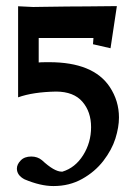

<svg xmlns="http://www.w3.org/2000/svg" viewBox="-20 -441 440 632"><path d="M156.7 171.4H155.3Q113.3 171.4 61 149.4Q35.6 136.2 35.6 113.8Q35.6 100.1 48.1 87.2Q60.5 74.2 83 74.2Q103.5 74.2 118.2 86.4Q158.7 124 183.1 124H185.5Q227.5 111.3 253.7 69.8Q279.8 28.3 279.8 -22.5Q279.8 -73.2 251.2 -106.2Q222.7 -139.2 165 -139.6Q88.4 -138.2 39.6 -120.6V-420.4L88.9 -418L122.1 -418.5Q209.5 -419.9 264.6 -419.9L364.7 -420.9L343.8 -282.2L286.1 -295.4Q287.6 -311 287.6 -315.9H107.4V-235.4Q111.3 -236.3 142.1 -236.3Q287.1 -236.3 341.3 -154.8Q371.6 -108.9 371.6 -54.2Q371.6 -22.5 359.9 14.9Q348.1 52.2 320.3 88.4Q292.5 124.5 250.5 147.9Q208.5 171.4 156.7 171.4Z"/></svg>

Font: Quaaykop
Style: Bold
Weight: 700
Designer: Tup Wanders
Foundry: Free font, DO NOT SELL
Version: Version 1.00;July 31, 2023;FontCreator 11.5.0.2430 64-bit